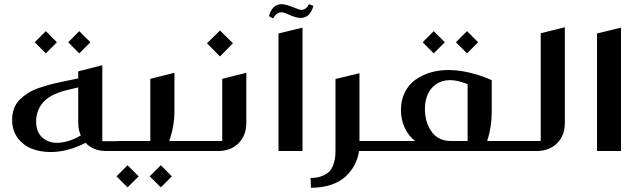

<svg xmlns="http://www.w3.org/2000/svg" viewBox="-20 -722 3065 918"><path d="M199.2 -573.2 252 -520 199.2 -466.8 146 -520ZM358.9 -573.2 412.1 -520 358.9 -466.8 306.2 -520ZM286.1 -333 354 -347.2V-380.9L469.2 -410.2V-46.9H545.9Q556.2 -46.9 556.2 -37.1V-9.8Q556.2 0 545.9 0H488.8Q425.3 0 389.2 -39.1Q303.2 4.9 223.1 4.9Q173.3 4.9 132.6 -10.7Q91.8 -26.4 64.9 -62Q38.1 -97.7 38.1 -148.9Q38.1 -179.2 47.4 -203.9Q56.6 -228.5 75.4 -246.6Q94.2 -264.6 115.5 -278.1Q136.7 -291.5 168 -302Q199.2 -312.5 224.9 -319.1Q250.5 -325.7 286.1 -333ZM354 -304.2 315.9 -294.9Q228.5 -276.4 190.7 -237.3Q152.8 -198.2 152.8 -141.1Q152.8 -90.8 181.9 -64.9Q210.9 -39.1 251 -39.1Q305.7 -39.1 366.2 -74.2Q354 -102.5 354 -134.8Z M789.1 -47.9H888.7Q898.9 -47.9 898.9 -38.1V-9.8Q898.9 0 888.7 0H546.9Q536.1 0 536.1 -9.8V-38.1Q536.1 -47.9 546.9 -47.9H698.7V-345.2L814 -374V-189Q814 -118.7 789.1 -47.9ZM589.8 67.9 643.1 121.1 589.8 173.8 537.1 121.1ZM749 67.9 801.8 121.1 749 173.8 695.8 121.1Z M1031.7 -576.2 1093.8 -515.1 1031.7 -452.1 969.7 -515.1ZM1157.7 -374V-134.8Q1157.7 -74.2 1120.6 -37.1Q1083.5 0 1022.5 0H890.6Q880.9 0 880.9 -9.8V-38.1Q880.9 -47.9 890.6 -47.9H1042.5V-345.2Z M1457.5 -702.1 1478.5 -693.8Q1462.4 -636.2 1417.5 -636.2Q1394.5 -636.2 1354.5 -654.8Q1337.9 -663.1 1325.2 -663.1Q1302.2 -663.1 1285.2 -633.8L1266.1 -645Q1281.7 -702.1 1327.1 -702.1Q1346.2 -702.1 1390.1 -684.1Q1411.6 -674.8 1421.4 -674.8Q1442.9 -674.8 1457.5 -702.1ZM1311.5 -562 1426.3 -589.8V0H1311.5Z M1584 -344.2 1698.7 -372.1V-47.9H1774.9Q1785.2 -47.9 1785.2 -38.1V-9.8Q1785.2 0 1774.9 0H1696.8Q1691.4 35.6 1675.3 66.4Q1659.2 97.2 1632.3 122.1Q1605.5 147 1563 161.4Q1520.5 175.8 1466.8 175.8L1464.8 128.9Q1496.1 128.9 1518.8 120.1Q1541.5 111.3 1554 98.6Q1566.4 85.9 1573.5 66.4Q1580.6 46.9 1582.3 30.8Q1584 14.6 1584 -6.8Z M2053.7 -573.2 2106.9 -520 2053.7 -466.8 2001 -520ZM2212.9 -573.2 2266.1 -520 2212.9 -466.8 2159.7 -520ZM1765.1 -9.8V-38.1Q1765.1 -47.9 1774.9 -47.9H1964.8Q1932.6 -72.8 1914.8 -111.8Q1897 -150.9 1897 -195.8Q1897 -243.2 1915.5 -280.3Q1934.1 -317.4 1965.8 -340.3Q1997.6 -363.3 2037.6 -375.2Q2077.6 -387.2 2123 -387.2Q2219.7 -387.2 2331.1 -338.9V-189.9Q2331.1 -113.3 2309.1 -47.9H2412.1Q2421.9 -47.9 2421.9 -38.1V-9.8Q2421.9 0 2412.1 0H1774.9Q1765.1 0 1765.1 -9.8ZM2135.7 -47.9H2215.8V-319.8Q2166.5 -338.9 2132.8 -338.9Q2092.8 -338.9 2064.7 -319.1Q2036.6 -299.3 2024.2 -269Q2011.7 -238.8 2011.7 -201.2Q2011.7 -136.7 2043.7 -92.3Q2075.7 -47.9 2135.7 -47.9Z M2403.8 -9.8V-38.1Q2403.8 -47.9 2413.6 -47.9H2565.4V-563L2680.7 -591.8V-134.8Q2680.7 -74.2 2643.6 -37.1Q2606.4 0 2545.4 0H2413.6Q2403.8 0 2403.8 -9.8Z M2834.5 -562 2949.2 -589.8V0H2834.5Z"/></svg>

Font: Wesal
Style: Regular
Weight: 500
Designer: Ahmed zaza
Foundry: Ahmed zaza
Version: Version 2.01